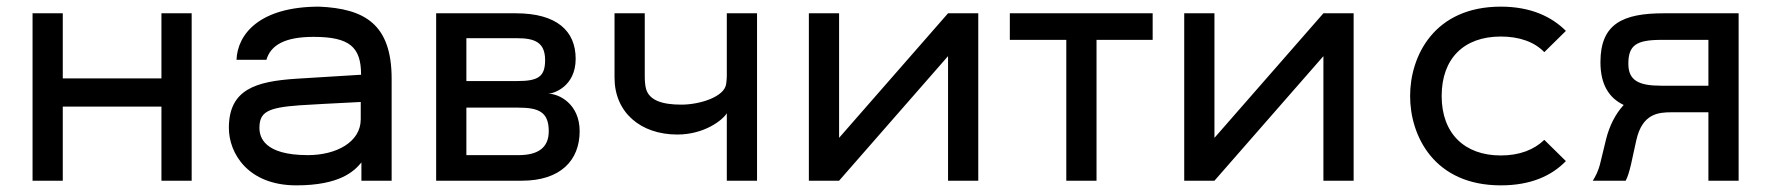

<svg xmlns="http://www.w3.org/2000/svg" viewBox="-20 -544 5332 578"><path d="M169 0V-223H466V0H557V-504H466V-308H169V-504H78V0Z M872 14C1002 14 1046 -28 1068 -55V0H1159V-307C1159 -472 1077 -518 941 -524C761 -524 695 -441 692 -364H782C795 -408 837 -433 924 -433C1033 -433 1067 -402 1067 -319L872 -307C750 -299 669 -275 669 -159C669 -83 726 14 872 14ZM907 -77C775 -77 761 -131 761 -159C761 -207 786 -220 882 -227C900 -228 997 -234 1066 -237V-185C1066 -116 992 -77 907 -77Z M1551 0C1667 0 1725 -61 1725 -149C1725 -231 1663 -262 1630 -262C1646 -262 1713 -283 1713 -367C1713 -451 1656 -504 1533 -504H1293V0ZM1384 -429H1536C1588 -429 1621 -418 1621 -363C1621 -313 1600 -300 1537 -300H1384ZM1384 -220H1539C1599 -220 1632 -209 1632 -149C1632 -98 1598 -77 1541 -77H1384Z M2168 -504V-314C2168 -307 2167 -299 2166 -291C2161 -253 2088 -229 2031 -229C1973 -229 1935 -242 1925 -276C1922 -286 1921 -302 1921 -313V-504H1830V-310C1830 -206 1908 -139 2019 -139C2100 -139 2155 -182 2168 -203V0H2259V-504Z M2506 -129V-504H2415V0H2506L2834 -375V0H2925V-504H2834Z M3190 -424V0H3281V-424H3450V-504H3020V-424Z M3636 -129V-504H3545V0H3636L3964 -375V0H4055V-504H3964Z M4498 14C4589 14 4651 -15 4694 -59L4629 -123C4598 -93 4554 -76 4498 -76C4389 -76 4320 -142 4320 -255C4320 -368 4387 -434 4498 -434C4554 -434 4599 -418 4629 -387L4694 -451C4651 -494 4588 -524 4498 -524C4297 -524 4225 -375 4225 -255C4225 -135 4297 14 4498 14Z M4989 -504C4866 -504 4798 -473 4798 -357C4798 -289 4824 -249 4868 -228C4843 -201 4825 -165 4815 -125L4798 -55C4792 -29 4783 -13 4775 0H4874C4880 -11 4885 -28 4890 -49L4906 -122C4924 -202 4972 -206 5012 -206H5123V0H5214V-504ZM4980 -286C4913 -286 4882 -302 4882 -352C4882 -408 4906 -424 4982 -424H5123V-286Z"/></svg>

Font: Hibana SubMedium
Style: Regular
Weight: 500
Width: 6
Designer: pygmalion
Foundry: ybstudio
Version: Version 0.930;hotconv 1.0.109;makeotfexe 2.5.65596